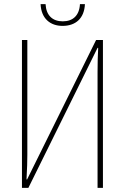

<svg xmlns="http://www.w3.org/2000/svg" viewBox="-20 -907 601 927"><path d="M282 -782C346 -782 387 -819 390 -887H366C363 -832 332 -804 283 -804C233 -804 203 -833 200 -887H176C179 -817 223 -782 282 -782ZM86 0H117L451 -676H454C452 -639 451 -599 451 -558V0H477V-714H444L111 -41H108C111 -97 112 -127 112 -160V-714H86Z"/></svg>

Font: Noto Sans Condensed Thin
Style: Regular
Weight: 100
Width: 3
Designer: Monotype Design Team
Foundry: Monotype Imaging Inc.
Version: Version 2.013